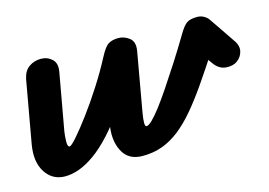

<svg xmlns="http://www.w3.org/2000/svg" viewBox="-59 -456 793 567"><g transform="rotate(-15 337.5 -172.5)"><path d="M316 5Q272 5 254.5 -30.5Q237 -66 247 -115L277 -264L336 -350Q354 -350 369.5 -338Q385 -326 380 -298L348 -117Q345 -99 345 -88Q345 -77 350 -77Q356 -77 367.5 -88Q379 -99 395 -120Q411 -141 430.5 -170Q450 -199 473.5 -235.5Q497 -272 522 -314Q535 -336 545.5 -343Q556 -350 577 -350Q588 -350 597 -345Q606 -340 611 -333L591 -241Q559 -192 532 -153Q505 -114 480 -84.5Q455 -55 429.5 -35Q404 -15 376.5 -5Q349 5 316 5ZM80 4Q41 4 20 -28.5Q-1 -61 8 -113L42 -304Q47 -328 63 -339Q79 -350 99 -350Q119 -350 133 -337Q147 -324 142 -298L111 -125Q109 -113 108.5 -95.5Q108 -78 115 -78Q120 -78 138 -98.5Q156 -119 181 -152.5Q206 -186 232 -226.5Q258 -267 279 -307Q294 -336 306 -343Q318 -350 336 -350L348 -267Q315 -203 284 -156.5Q253 -110 224.5 -79Q196 -48 170.5 -30Q145 -12 122.5 -4Q100 4 80 4ZM656 -192Q642 -182 620.5 -184Q599 -186 584 -208L535 -277L611 -333L664 -255Q678 -236 674 -219Q670 -202 656 -192Z"/></g></svg>

Font: Edu QLD Beginners
Style: Regular
Weight: 400
Designer: Tina and Corey Anderson
Foundry: Google for Education
Version: Version 1.001